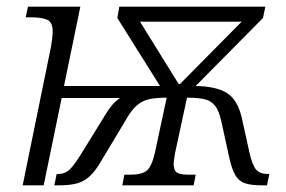

<svg xmlns="http://www.w3.org/2000/svg" viewBox="-20 -556 859 576"><path d="M133 -416Q135 -427 136.5 -440Q138 -453 138 -462Q138 -489 122 -496.5Q106 -504 73 -504H57L64 -536H221L172 -298H460L332 -502L338 -536H776L769 -502L567 -298Q628 -297 660 -277.5Q692 -258 705 -204L728 -100Q737 -60 748.5 -47Q760 -34 783 -34H788L781 0H766Q734 0 715.5 -6Q697 -12 686.5 -29.5Q676 -47 668 -82L644 -192Q637 -224 625 -239Q613 -254 593 -258.5Q573 -263 541 -263L505 -96Q503 -82 501.5 -72Q500 -62 502 -56Q503 -41 514 -36.5Q525 -32 544 -32H567L561 0H347L353 -32H373Q404 -32 419.5 -43.5Q435 -55 445 -99L480 -263Q451 -263 430 -259Q409 -255 392 -241Q375 -227 358 -197L286 -77Q268 -45 250.5 -28.5Q233 -12 211.5 -6Q190 0 158 0H143L150 -34H154Q175 -34 189 -47.5Q203 -61 224 -95L298 -215Q307 -230 317 -241.5Q327 -253 340 -262H165L111 0H48ZM516 -304H520L705 -491H400Z"/></svg>

Font: Noto Serif Light
Style: Italic
Weight: 300
Italic angle: -12°
Designer: Monotype Design Team
Foundry: Monotype Imaging Inc.
Version: Version 2.013